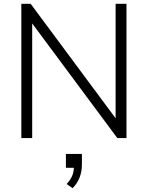

<svg xmlns="http://www.w3.org/2000/svg" viewBox="-20 -725 776 1008"><path d="M92 0V-705H141L587 -104V-705H644V0H596L149 -602V0ZM361 263 330 241Q351 218 359 198Q367 178 368 156H326V83H410V140Q410 175 398 206.5Q386 238 361 263Z"/></svg>

Font: Nunito Sans Light
Style: Regular
Weight: 300
Designer: Vernon Adams
Foundry: Vernon Adams
Version: Version 3.101; ttfautohint (v1.8.4.7-5d5b);gftools[0.9.27]